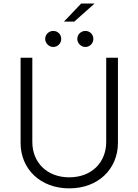

<svg xmlns="http://www.w3.org/2000/svg" viewBox="-20 -1054 784 1087"><path d="M581.3 -727.3V-250.4C581.3 -134.6 498.9 -50.1 372.2 -50.1C245.4 -50.1 163 -134.6 163 -250.4V-727.3H96.6V-245.7C96.2 -97.3 208.5 12.4 372.2 12.4C536.2 12.4 647.7 -97.3 647.7 -245.7V-727.3ZM342.3 -931.8H400.6L515.6 -1034.1H439.6ZM281.2 -788C307.2 -788 326.7 -809.3 326.7 -833.5C326.7 -859.4 307.2 -878.9 281.2 -878.9C257.1 -878.9 235.8 -859.4 235.8 -833.5C235.8 -809.3 257.1 -788 281.2 -788ZM463.1 -788C489 -788 508.5 -809.3 508.5 -833.5C508.5 -859.4 489 -878.9 463.1 -878.9C438.9 -878.9 417.6 -859.4 417.6 -833.5C417.6 -809.3 438.9 -788 463.1 -788Z"/></svg>

Font: Karasuma Gothic
Style: Light
Weight: 300
Designer: Rasmus Andersson / Ryoko Nishizuka
Foundry: rsms
Version: Version 1.00